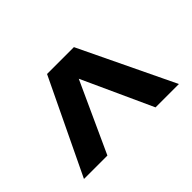

<svg xmlns="http://www.w3.org/2000/svg" viewBox="-80 -700 738 738"><g transform="rotate(-45 289.0 -331.0)"><path d="M546.9 -138.2H419.9L289.1 -424.8L158.2 -138.2H30.8L215.8 -523.9H361.8Z"/></g></svg>

Font: Argentum Sans
Style: Bold
Weight: 700
Designer: Julieta Ulanovsky (Modified by Cristiano Sobral)
Foundry: Julieta Ulanovsky
Version: Version 1.000; ttfautohint (v1.5.65-e2d9)